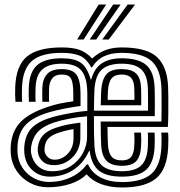

<svg xmlns="http://www.w3.org/2000/svg" viewBox="-20 -820 795 850"><path d="M520.2 -86Q474.2 -86 452.8 -106.9Q431.2 -127.8 428 -175.8Q427 -191 426.4 -221.1Q425.8 -251.2 425.8 -282H694.5Q695.2 -307 695.4 -339.6Q695.5 -372.2 695.2 -399.2Q695 -426.2 694.5 -434.5Q690.5 -515.8 649.6 -550.9Q608.8 -586 518.2 -586Q473.2 -586 440.9 -571Q408.5 -556 387 -521.5H384Q361.8 -562 331.4 -574Q301 -586 253.5 -586Q163.2 -586 122 -550.6Q80.8 -515.2 77.5 -434.8Q77 -419.5 76.9 -402.8Q76.8 -386 78.2 -369.2H48.5Q47 -387 46.9 -401.4Q46.8 -415.8 47.5 -436Q51.2 -530.2 99.9 -570.1Q148.5 -610 253.5 -610Q303.5 -610 333.1 -598.9Q362.8 -587.8 387 -562H389Q417.5 -587.8 448.9 -598.9Q480.2 -610 518.2 -610Q629.2 -610 674.9 -567.5Q720.5 -525 724.2 -436Q725 -420.8 725.2 -388.1Q725.5 -355.5 725.1 -319.5Q724.8 -283.5 723.2 -258H455.8Q456.5 -203 458 -178.5Q460.2 -144.2 473.6 -127.1Q487 -110 520.2 -110Q547.8 -110 560.4 -125.1Q573 -140.2 574.5 -175Q575.2 -190.5 575.4 -202.2Q575.5 -214 574.2 -233H604.2Q605.5 -217.2 605.4 -203.6Q605.2 -190 604.5 -173.5Q602.2 -126.8 582.8 -106.4Q563.2 -86 520.2 -86ZM520.2 -38Q451.5 -38 418.2 -64.4Q385 -90.8 377 -151.5H374.2Q349 -95.8 302.9 -66.8Q256.8 -37.8 200.8 -38Q154 -38.2 123 -67Q92 -95.8 87.8 -142.2Q86.2 -159 87.8 -174.5Q93 -227.5 123.1 -256Q153.2 -284.5 210.5 -301Q229 -306.5 256.8 -312.4Q284.5 -318.2 313.9 -322.9Q343.2 -327.5 366.5 -329V-404Q366.5 -474.8 341.5 -506.4Q316.5 -538 253.5 -538Q196.2 -538 168 -513.2Q139.8 -488.5 137.5 -433.5Q137 -419 136.8 -403Q136.5 -387 137.8 -369.2H108Q106.8 -388.5 106.9 -404.4Q107 -420.2 107.5 -434Q110.2 -501.2 144.6 -531.6Q179 -562 253.5 -562Q308.5 -562 337 -542.8Q365.5 -523.5 381.8 -467.8H383.8Q397.5 -518.2 431.5 -540.1Q465.5 -562 518.2 -562Q591.8 -562 626.6 -532.8Q661.5 -503.5 664.5 -433.2Q664.8 -426.8 665.1 -405.9Q665.5 -385 665.5 -358Q665.5 -331 665 -306H395.8Q395.5 -269 396.1 -232.4Q396.8 -195.8 398.2 -172.8Q402 -113.8 430.6 -87.9Q459.2 -62 520.2 -62Q578.5 -62 605.2 -87.6Q632 -113.2 634.5 -172.5Q635 -186.5 635.2 -202.1Q635.5 -217.8 634.2 -233H664Q665.2 -220.8 665.2 -204Q665.2 -187.2 664.5 -170.8Q661.2 -99.8 627.6 -68.9Q594 -38 520.2 -38ZM395.8 -330H635.2Q635.5 -350.5 635.4 -372.4Q635.2 -394.2 635 -410.9Q634.8 -427.5 634.5 -432Q631.8 -488.8 604.8 -513.4Q577.8 -538 518.2 -538Q461.8 -538 432.2 -513.2Q402.8 -488.5 398.2 -425Q397.2 -409 396.8 -384.8Q396.2 -360.5 395.8 -330ZM191.8 9Q149 9 113.1 -10.1Q77.2 -29.2 54.5 -62.2Q31.8 -95.2 28 -137Q26 -160 28 -180Q34.5 -243.5 73 -281.9Q111.5 -320.2 191.2 -346.8Q219.5 -356.2 244.1 -361.5Q268.8 -366.8 304.5 -371.5V-404.2Q304.5 -451.8 295.1 -470.9Q285.8 -490 253.5 -490Q224.8 -490 211.6 -473.4Q198.5 -456.8 197.2 -429.5Q197 -424.2 196.8 -406Q196.5 -387.8 197.2 -369.2H167.5Q166.5 -391.5 166.9 -406.9Q167.2 -422.2 167.5 -432.8Q169 -470.2 188.6 -492.1Q208.2 -514 253.5 -514Q301.2 -514 318.9 -488.9Q336.5 -463.8 336.5 -404.5V-350.8Q303.2 -346.5 267.4 -339.6Q231.5 -332.8 201 -324Q128.8 -303.2 95.4 -269.1Q62 -235 57.8 -177.2Q57.2 -169.8 57.1 -158.8Q57 -147.8 57.8 -139.8Q61 -104.5 80.2 -76.1Q99.5 -47.8 130.1 -31.1Q160.8 -14.5 197.5 -14.5Q249.2 -14.5 293.4 -35Q337.5 -55.5 364 -91.8H370Q387 -54.2 426 -34.1Q465 -14 520.2 -14Q608 -14 649.2 -49.4Q690.5 -84.8 694.5 -169.5Q695 -182.8 695.2 -201Q695.5 -219.2 694 -233H724Q725.5 -221 725.4 -201.8Q725.2 -182.5 724.5 -168.2Q719.8 -70.8 671.2 -30.4Q622.8 10 520.2 10Q468.5 10 428 -4.9Q387.5 -19.8 364.5 -47.5H362.5Q335.2 -20.2 290.2 -5.6Q245.2 9 191.8 9ZM605.2 -354H426Q426.2 -363 426.6 -377.4Q427 -391.8 427.5 -404.6Q428 -417.5 428.2 -422.2Q431.5 -467 450.5 -490.5Q469.5 -514 518.2 -514Q562.2 -514 582.5 -494.6Q602.8 -475.2 604.5 -430.5Q604.8 -423.8 605.1 -405.6Q605.5 -387.5 605.2 -354ZM456.5 -378H575.2Q575.2 -393.2 575.1 -407.6Q575 -422 574.5 -429.8Q573 -462 560 -476Q547 -490 518.2 -490Q488.8 -490 474.8 -473.8Q460.8 -457.5 458 -419.8Q457.8 -414.2 457.2 -402.6Q456.8 -391 456.5 -378ZM212 -62Q258.2 -62 292.8 -84.1Q327.2 -106.2 346.4 -141.2Q365.5 -176.2 365.5 -214.8V-305Q332.2 -303 289.6 -295Q247 -287 220 -278Q171.2 -261.8 147.6 -236.2Q124 -210.8 117.5 -168.2Q116.8 -163.5 116.9 -155.9Q117 -148.2 117.5 -144.8Q123.2 -107.8 147.8 -84.9Q172.2 -62 212 -62ZM217.8 -88.8Q186.8 -88.8 168.5 -105.9Q150.2 -123 147.5 -147.2Q146.2 -158.8 147.5 -168Q151.8 -200.5 170.6 -221.2Q189.5 -242 229.2 -255Q256.5 -264 280.6 -268.6Q304.8 -273.2 335.8 -277V-212Q335.8 -158.5 301.1 -123.6Q266.5 -88.8 217.8 -88.8ZM222.2 -113Q254.8 -113 280.1 -139.6Q305.5 -166.2 305.5 -209.2V-248.5Q289.8 -246 273 -241.9Q256.2 -237.8 238.5 -232Q208.2 -222 194 -206.8Q179.8 -191.5 177.5 -166.2Q176.8 -159.2 177 -155.8Q177.2 -152.2 177.5 -149.5Q179.2 -137.5 190.8 -125.2Q202.2 -113 222.2 -113ZM321.5 -645 417 -800H450L350.2 -645ZM432.8 -645 545 -800H578L461.5 -645ZM377.2 -645 481 -800H514L405.8 -645Z"/></svg>

Font: Big Shoulders Inline Text Black
Style: Regular
Weight: 900
Designer: Patric King
Foundry: XO Type Co
Version: Version 1.000